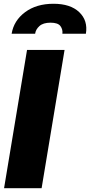

<svg xmlns="http://www.w3.org/2000/svg" viewBox="-20 -990 474 1010"><path d="M319.6 -727.3 198.9 0H1.4L122.2 -727.3ZM41.2 -812.5Q52.6 -881.7 112 -926Q171.5 -970.2 261.4 -970.2Q350.5 -970.2 396.8 -926Q443.2 -881.7 431.8 -812.5H308.2Q311.1 -834.9 297.9 -852.8Q284.8 -870.7 245.7 -870.7Q207 -870.7 187.3 -852.8Q167.6 -834.9 164.8 -812.5Z"/></svg>

Font: Inter UI Black
Style: Italic
Weight: 900
Italic angle: -9.39999°
Designer: Rasmus Andersson
Foundry: rsms
Version: 3.2;8d6f07862